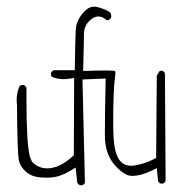

<svg xmlns="http://www.w3.org/2000/svg" viewBox="-20 -556 540 574"><path d="M226.6 -2.4Q231.4 -4.9 233.9 -9.3L226.6 -318.4L295.9 -321.3Q293.5 -211.9 293.5 -151.9Q293.5 -96.7 321.8 -64Q350.1 -31.2 372.6 -30.3Q374.5 -30.3 376.5 -30.3Q400.4 -30.3 431.6 -44.9L448.7 -53.2L452.6 -15.1Q454.6 -9.8 460 -7.3H467.8Q472.7 -9.8 475.1 -14.6L473.1 -336.9Q470.7 -341.8 464.8 -344.7Q463.9 -344.7 463.4 -344.7Q459 -344.7 456.5 -342.8L448.7 -329.6L446.8 -84L439.5 -80.1Q415.5 -67.4 386.2 -62Q378.9 -60.5 372.6 -60.5Q346.2 -60.5 334 -82.5Q321.8 -104.5 319.8 -141.6Q318.4 -165 318.4 -190.9Q318.4 -289.6 324.2 -327.6Q325.2 -333 325.2 -337.4Q325.2 -341.8 323.7 -343.3Q321.8 -345.2 295.9 -345.2Q269 -345.2 228.5 -343.8Q231 -431.6 231 -453.6Q231 -481.9 252.9 -498.5Q263.2 -506.8 273.9 -506.8Q287.1 -506.8 298.8 -495.6H304.2Q309.6 -498.5 312.5 -504.4Q312.5 -505.9 312.5 -507.3Q312.5 -516.1 307.6 -520Q298.8 -526.9 273.9 -534.2Q267.6 -536.1 261.7 -536.1Q245.1 -536.1 230.5 -520Q208 -495.6 206.5 -466.3Q204.6 -433.1 203.6 -346.2H140.6Q135.3 -343.3 132.3 -337.9Q132.3 -337.9 132.3 -336.4Q132.3 -331.5 134.3 -326.7Q150.9 -319.3 170.4 -319.3Q178.2 -319.3 186.5 -320.8L201.7 -322.8L200.7 -91.8L196.3 -87.9Q157.2 -52.7 121.1 -52.7Q96.7 -52.7 78.6 -69.3Q72.8 -75.7 68.8 -89.8Q59.1 -129.4 59.1 -258.3Q59.1 -275.4 59.1 -293.9Q56.2 -299.3 51.3 -301.8Q49.8 -301.8 47.9 -301.8Q43.5 -301.8 39.1 -299.8Q29.8 -280.3 29.8 -256.8Q29.8 -250.5 30.8 -243.2V-242.2Q31.7 -97.2 36.6 -75.7Q41 -57.1 57.4 -42.7Q73.7 -28.3 98.1 -25.9Q108.9 -24.9 120.8 -24.9Q132.8 -24.9 142.6 -26.6Q152.3 -28.3 159.2 -30.8Q173.3 -35.6 188.5 -44.4L206.1 -55.2L210.9 -10.3Q213.4 -4.9 218.8 -2.4Z"/></svg>

Font: NaikaiFont
Style: ExtraLight
Weight: 200
Version: Version 1.89